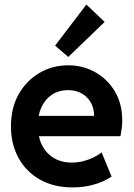

<svg xmlns="http://www.w3.org/2000/svg" viewBox="-20 -818 591 846"><path d="M299.8 7.8Q217.3 7.8 156.2 -26.6Q95.2 -61 61.8 -121.8Q28.3 -182.6 28.3 -260.7Q28.3 -343.3 62.7 -403.6Q97.2 -463.9 154.5 -497.1Q211.9 -530.3 280.3 -530.3Q345.2 -530.3 399.2 -500.2Q453.1 -470.2 485.8 -415.8Q518.6 -361.3 518.6 -287.1Q518.6 -270 516.6 -254.4Q514.6 -238.8 510.7 -217.8H128.9V-307.6H394.5Q394.5 -341.3 379.9 -366.7Q365.2 -392.1 339.6 -406.5Q314 -420.9 280.3 -420.9Q239.3 -420.9 209.2 -401.1Q179.2 -381.3 162.8 -346.2Q146.5 -311 146.5 -264.6Q146.5 -216.3 164.6 -179.7Q182.6 -143.1 216.3 -122.3Q250 -101.6 295.9 -101.6Q321.8 -101.6 346.2 -107.7Q370.6 -113.8 391.6 -124Q412.6 -134.3 427.7 -146.5L471.7 -40Q440.4 -18.6 395.8 -5.4Q351.1 7.8 299.8 7.8ZM280.9 -567 222.7 -617 360.7 -797.9 441.1 -721.4Z"/></svg>

Font: Reddit Sans
Style: Regular
Weight: 400
Designer: Stephen Hutchings
Foundry: Reddit
Version: Version 1.014